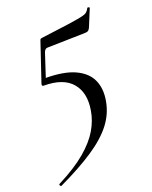

<svg xmlns="http://www.w3.org/2000/svg" viewBox="-163 -499 670 847"><g transform="rotate(-20 172.0 -75.0)"><path d="M-23 275Q-27 276 -29.5 271Q-32 266 -28 264Q56 221 105.5 179Q155 137 180 94.5Q205 52 212 8Q226 -72 186 -119.5Q146 -167 54 -167Q44 -167 48 -179L108 -357Q110 -364 112 -365.5Q114 -367 122 -368Q202 -378 247 -384.5Q292 -391 312.5 -395.5Q333 -400 340 -406.5Q347 -413 352 -423Q354 -426 359 -424Q364 -422 362 -419L330 -341Q324 -328 318 -325.5Q312 -323 301 -323L127 -319Q116 -319 110 -304L68 -176L69 -196Q159 -196 210.5 -172Q262 -148 280.5 -106Q299 -64 289 -9Q279 48 243 94.5Q207 141 141.5 184.5Q76 228 -23 275Z"/></g></svg>

Font: Cormorant Garamond Light Medium
Style: Italic
Weight: 500
Italic angle: -10°
Version: Version 4.001